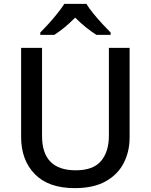

<svg xmlns="http://www.w3.org/2000/svg" viewBox="-20 -961 778 991"><path d="M649 -252Q649 -178 618 -118.5Q587 -59 524.5 -24.5Q462 10 366 10Q230 10 159.5 -62.5Q89 -135 89 -254V-714H197V-259Q197 -82 371 -82Q461 -82 501.5 -130Q542 -178 542 -260V-714H649ZM426 -941Q439 -919 461.5 -891.5Q484 -864 508.5 -837.5Q533 -811 551 -793V-781H478Q452 -797 423.5 -820Q395 -843 368 -870Q314 -815 260 -781H188V-793Q207 -812 230.5 -838Q254 -864 276 -891.5Q298 -919 312 -941Z"/></svg>

Font: Noto Sans Arabic Med
Style: Regular
Weight: 500
Designer: Monotype Design Team, Nadine Chahine, Nizar Qandah and Khaled Hosny
Foundry: Monotype Imaging Inc.
Version: Version 2.012; ttfautohint (v1.8.4.7-5d5b)